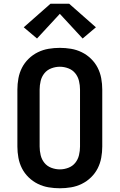

<svg xmlns="http://www.w3.org/2000/svg" viewBox="-20 -999 640 1027"><path d="M300 8Q270 8 240 3Q210 -2 182.5 -15.5Q155 -29 133 -50.5Q111 -72 97.5 -98.5Q84 -125 78.5 -155Q73 -185 73 -215V-520Q73 -550 78.5 -580Q84 -610 97.5 -636.5Q111 -663 133 -684.5Q155 -706 182.5 -719.5Q210 -733 240 -738Q270 -743 300 -743Q330 -743 360 -738Q390 -733 417.5 -719.5Q445 -706 467 -684.5Q489 -663 502.5 -636.5Q516 -610 521.5 -580Q527 -550 527 -520V-215Q527 -185 521.5 -155Q516 -125 502.5 -98.5Q489 -72 467 -50.5Q445 -29 417.5 -15.5Q390 -2 360 3Q330 8 300 8ZM300 -93Q323 -93 345.5 -101.5Q368 -110 382.5 -128Q397 -146 402.5 -169Q408 -192 408 -215V-520Q408 -543 402.5 -566Q397 -589 382.5 -607Q368 -625 345.5 -633.5Q323 -642 300 -642Q277 -642 254.5 -633.5Q232 -625 217.5 -607Q203 -589 197.5 -566Q192 -543 192 -520V-215Q192 -192 197.5 -169Q203 -146 217.5 -128Q232 -110 254.5 -101.5Q277 -93 300 -93ZM178 -793 107 -853 250 -979H350L493 -853L422 -793L300 -925Z"/></svg>

Font: Iosevka SS04 Extended
Style: Bold
Weight: 700
Width: 7
Monospace: yes
Designer: Belleve Invis
Foundry: Belleve Invis
Version: Version 19.0.0; ttfautohint (v1.8.4)